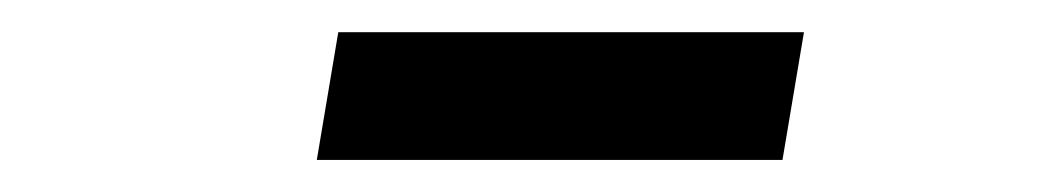

<svg xmlns="http://www.w3.org/2000/svg" viewBox="-20 -729 640 118"><path d="M174.7 -630.7H460.9L474.1 -709.2H187.9Z"/></svg>

Font: Margiela Mono Italic Medium It
Style: Regular
Weight: 500
Designer: Mike Abbink, Paul van der Laan, Pieter van Rosmalen
Foundry: Bold Monday
Version: Version 2.003 2021